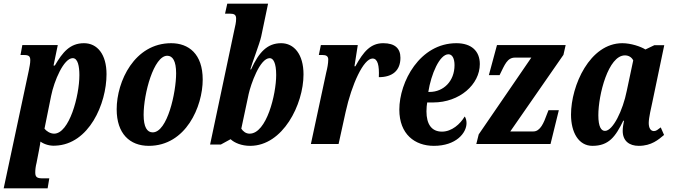

<svg xmlns="http://www.w3.org/2000/svg" viewBox="-44 -780 3658 1040"><path d="M-24 240H214L223 186H187C159 186 147 181 147 155C147 138 149 122 154 102L167 35C172 13 175 -13 175 -13C199 4 230 11 256 9C438 2 533 -218 533 -378C533 -486 483 -546 411 -546C335 -546 295 -497 253 -425H246L269 -536H77L67 -482H86C111 -482 120 -476 120 -454C120 -436 116 -420 112 -398ZM249 -56C227 -56 206 -71 197 -83L233 -261C249 -341 301 -465 350 -465C378 -465 386 -420 386 -373C386 -260 331 -56 249 -56Z M762 10C963 10 1054 -203 1054 -349C1054 -488 978 -546 883 -546C685 -546 588 -340 588 -188C588 -56 659 10 762 10ZM783 -63C753 -63 734 -91 734 -158C734 -273 789 -478 862 -478C891 -478 910 -450 910 -383C910 -280 863 -63 783 -63Z M1311 10C1488 10 1600 -214 1600 -377C1600 -487 1548 -546 1479 -546C1405 -546 1359 -499 1316 -404H1312C1320 -435 1363 -545 1371 -583L1408 -760H1187L1175 -706H1201C1225 -706 1235 -700 1235 -679C1235 -658 1231 -644 1223 -607L1094 3H1152L1205 -26C1226 -6 1265 10 1311 10ZM1308 -56C1288 -56 1273 -68 1263 -83L1303 -271C1314 -321 1363 -465 1417 -465C1436 -465 1452 -440 1452 -374C1452 -269 1400 -56 1308 -56Z M1640 0H1790L1828 -173C1861 -323 1925 -463 1974 -463C2002 -463 2011 -425 2008 -362C2082 -362 2125 -398 2125 -467C2125 -518 2095 -546 2032 -546C1965 -546 1926 -503 1881 -421H1876L1894 -536H1694L1683 -482H1704C1722 -482 1734 -476 1734 -458C1734 -436 1729 -411 1723 -387Z M2306 10C2427 10 2483 -60 2483 -113C2483 -128 2479 -142 2473 -149C2449 -108 2403 -67 2350 -67C2294 -67 2266 -107 2266 -177C2266 -197 2268 -212 2270 -225H2302C2446 -225 2555 -323 2555 -433C2555 -504 2509 -546 2428 -546C2230 -546 2119 -337 2119 -186C2119 -53 2203 10 2306 10ZM2276 -282C2291 -378 2337 -486 2385 -486C2406 -486 2418 -463 2418 -427C2418 -340 2358 -282 2283 -282Z M2536 0H2938L2983 -183H2927L2918 -160C2902 -116 2883 -68 2845 -68H2720L3008 -483L3020 -536H2648L2604 -373H2662L2664 -377C2690 -429 2703 -468 2746 -468H2834L2549 -52Z M3165 10C3254 10 3290 -40 3332 -126H3336C3332 -105 3329 -89 3329 -71C3329 -17 3364 10 3416 10C3485 10 3523 -24 3553 -49L3535 -90C3519 -78 3511 -70 3498 -70C3482 -70 3470 -84 3470 -114C3470 -142 3484 -201 3489 -224L3554 -535H3500L3452 -512C3427 -528 3373 -546 3327 -546C3151 -546 3049 -317 3049 -159C3049 -63 3090 10 3165 10ZM3233 -71C3213 -71 3197 -92 3197 -156C3197 -267 3251 -480 3341 -480C3360 -480 3377 -471 3386 -453L3351 -288C3330 -182 3276 -71 3233 -71Z"/></svg>

Font: Noto Serif Condensed Extra
Style: Italic
Weight: 800
Width: 3
Italic angle: -12°
Designer: Monotype Design Team
Foundry: Monotype Imaging Inc.
Version: Version 1.901